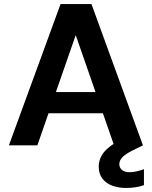

<svg xmlns="http://www.w3.org/2000/svg" viewBox="-20 -720 752 951"><path d="M24 0 280 -700H433L688 0H545L355 -546L165 0ZM137 -159 173 -264H529L564 -159ZM605 211Q568 211 537 200Q506 189 487.5 165Q469 141 469 105Q469 78 482 53Q495 28 526.5 4Q558 -20 613 -43L658 -63L688 0L637 25Q601 43 586 59Q571 75 571 93Q571 111 584.5 122Q598 133 622 133Q637 133 655.5 129Q674 125 693 118V197Q674 204 651.5 207.5Q629 211 605 211Z"/></svg>

Font: DM Sans 10pt
Style: Bold
Weight: 700
Version: Version 4.004;gftools[0.9.30]